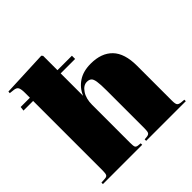

<svg xmlns="http://www.w3.org/2000/svg" viewBox="-197 -934 1099 1099"><g transform="rotate(-45 352.5 -384.5)"><path d="M24 0V-12L55 -14Q69 -15 73.5 -23.5Q78 -32 78 -57V-619H0L3 -645H78V-685Q78 -714 71.5 -727Q65 -740 42 -742L15 -745L16 -757L294 -769L301 -761V-645H418V-619H301V-439H302Q320 -483 360.5 -510Q401 -537 462 -537Q548 -537 594.5 -489Q641 -441 641 -341V-58Q641 -32 647 -24Q653 -16 671 -14L695 -12V0H374V-12L395 -14Q409 -16 413.5 -24.5Q418 -33 418 -58V-363Q418 -414 414 -438.5Q410 -463 400 -471Q390 -479 373 -479Q344 -479 322.5 -446.5Q301 -414 301 -364V-58Q301 -32 304.5 -24Q308 -16 321 -14L342 -12V0Z"/></g></svg>

Font: Display Black
Style: Regular
Weight: 900
Designer: Latin by Veronika Burian and Jose Scaglione. Greek by Irene Vlachou. Cyrillic by Vera Evstafieva.
Foundry: TypeTogether
Version: Version 3.002